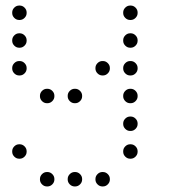

<svg xmlns="http://www.w3.org/2000/svg" viewBox="-20 -496 640 692"><path d="M49 -476Q39 -476 31.5 -468.5Q24 -461 24 -451V-449Q24 -439 31.5 -431.5Q39 -424 49 -424H51Q61 -424 68.5 -431.5Q76 -439 76 -449V-451Q76 -461 68.5 -468.5Q61 -476 51 -476ZM449 -476Q439 -476 431.5 -468.5Q424 -461 424 -451V-449Q424 -439 431.5 -431.5Q439 -424 449 -424H451Q461 -424 468.5 -431.5Q476 -439 476 -449V-451Q476 -461 468.5 -468.5Q461 -476 451 -476ZM49 -376Q39 -376 31.5 -368.5Q24 -361 24 -351V-349Q24 -339 31.5 -331.5Q39 -324 49 -324H51Q61 -324 68.5 -331.5Q76 -339 76 -349V-351Q76 -361 68.5 -368.5Q61 -376 51 -376ZM449 -376Q439 -376 431.5 -368.5Q424 -361 424 -351V-349Q424 -339 431.5 -331.5Q439 -324 449 -324H451Q461 -324 468.5 -331.5Q476 -339 476 -349V-351Q476 -361 468.5 -368.5Q461 -376 451 -376ZM49 -276Q39 -276 31.5 -268.5Q24 -261 24 -251V-249Q24 -239 31.5 -231.5Q39 -224 49 -224H51Q61 -224 68.5 -231.5Q76 -239 76 -249V-251Q76 -261 68.5 -268.5Q61 -276 51 -276ZM349 -276Q339 -276 331.5 -268.5Q324 -261 324 -251V-249Q324 -239 331.5 -231.5Q339 -224 349 -224H351Q361 -224 368.5 -231.5Q376 -239 376 -249V-251Q376 -261 368.5 -268.5Q361 -276 351 -276ZM449 -276Q439 -276 431.5 -268.5Q424 -261 424 -251V-249Q424 -239 431.5 -231.5Q439 -224 449 -224H451Q461 -224 468.5 -231.5Q476 -239 476 -249V-251Q476 -261 468.5 -268.5Q461 -276 451 -276ZM149 -176Q139 -176 131.5 -168.5Q124 -161 124 -151V-149Q124 -139 131.5 -131.5Q139 -124 149 -124H151Q161 -124 168.5 -131.5Q176 -139 176 -149V-151Q176 -161 168.5 -168.5Q161 -176 151 -176ZM249 -176Q239 -176 231.5 -168.5Q224 -161 224 -151V-149Q224 -139 231.5 -131.5Q239 -124 249 -124H251Q261 -124 268.5 -131.5Q276 -139 276 -149V-151Q276 -161 268.5 -168.5Q261 -176 251 -176ZM449 -176Q439 -176 431.5 -168.5Q424 -161 424 -151V-149Q424 -139 431.5 -131.5Q439 -124 449 -124H451Q461 -124 468.5 -131.5Q476 -139 476 -149V-151Q476 -161 468.5 -168.5Q461 -176 451 -176ZM449 -76Q439 -76 431.5 -68.5Q424 -61 424 -51V-49Q424 -39 431.5 -31.5Q439 -24 449 -24H451Q461 -24 468.5 -31.5Q476 -39 476 -49V-51Q476 -61 468.5 -68.5Q461 -76 451 -76ZM49 24Q39 24 31.5 31.5Q24 39 24 49V51Q24 61 31.5 68.5Q39 76 49 76H51Q61 76 68.5 68.5Q76 61 76 51V49Q76 39 68.5 31.5Q61 24 51 24ZM449 24Q439 24 431.5 31.5Q424 39 424 49V51Q424 61 431.5 68.5Q439 76 449 76H451Q461 76 468.5 68.5Q476 61 476 51V49Q476 39 468.5 31.5Q461 24 451 24ZM149 124Q139 124 131.5 131.5Q124 139 124 149V151Q124 161 131.5 168.5Q139 176 149 176H151Q161 176 168.5 168.5Q176 161 176 151V149Q176 139 168.5 131.5Q161 124 151 124ZM249 124Q239 124 231.5 131.5Q224 139 224 149V151Q224 161 231.5 168.5Q239 176 249 176H251Q261 176 268.5 168.5Q276 161 276 151V149Q276 139 268.5 131.5Q261 124 251 124ZM349 124Q339 124 331.5 131.5Q324 139 324 149V151Q324 161 331.5 168.5Q339 176 349 176H351Q361 176 368.5 168.5Q376 161 376 151V149Q376 139 368.5 131.5Q361 124 351 124Z"/></svg>

Font: Doto Rounded
Style: Regular
Weight: 400
Monospace: yes
Version: Version 1.000